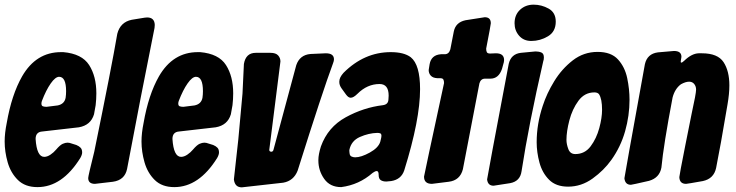

<svg xmlns="http://www.w3.org/2000/svg" viewBox="-32 -797 3162 825"><path d="M129 7Q76 7 45 -23.5Q14 -54 1 -99.5Q-12 -145 -12 -189Q-12 -225 -3 -269Q18 -390 63 -469Q123 -573 230 -573H240Q320 -566 351 -517.5Q382 -469 382 -396Q382 -371 379 -345L372 -306Q358 -259 307 -250L150 -232Q121 -230 121 -200Q126 -123 158 -123Q171 -123 185 -132.5Q199 -142 209 -154Q226 -174 237.5 -179Q249 -184 258 -184Q263 -184 267 -183Q271 -182 296 -174Q308 -169 314.5 -162Q321 -155 321 -142Q321 -132 313 -118Q235 7 129 7ZM168 -338 216 -344Q245 -350 250 -377Q252 -391 252 -405Q252 -467 222 -467Q206 -467 186 -438.5Q166 -410 148 -363Q146 -357 146 -352Q146 -342 153 -340Q160 -338 168 -338Z M376 -7Q347 -7 347 -32Q347 -41 373 -145Q448 -511 472 -652Q485 -702 534 -712L589 -721L600 -722Q632 -722 633 -690L632 -677Q571 -374 514 -71Q504 -23 453 -16Z M717 7Q664 7 633 -23.5Q602 -54 589 -99.5Q576 -145 576 -189Q576 -225 585 -269Q606 -390 651 -469Q711 -573 818 -573H828Q908 -566 939 -517.5Q970 -469 970 -396Q970 -371 967 -345L960 -306Q946 -259 895 -250L738 -232Q709 -230 709 -200Q714 -123 746 -123Q759 -123 773 -132.5Q787 -142 797 -154Q814 -174 825.5 -179Q837 -184 846 -184Q851 -184 855 -183Q859 -182 884 -174Q896 -169 902.5 -162Q909 -155 909 -142Q909 -132 901 -118Q823 7 717 7ZM756 -338 804 -344Q833 -350 838 -377Q840 -391 840 -405Q840 -467 810 -467Q794 -467 774 -438.5Q754 -410 736 -363Q734 -357 734 -352Q734 -342 741 -340Q748 -338 756 -338Z M1007 8Q977 8 973 -26L992 -198L1010 -395L1016 -522Q1024 -570 1067 -570H1130Q1153 -570 1163 -559Q1173 -548 1173 -533L1125 -153Q1125 -146 1133 -145Q1141 -145 1143 -153L1241 -517Q1256 -561 1302 -565L1368 -568Q1403 -568 1403 -542Q1403 -535 1399 -525Q1354 -404 1247 -64Q1230 -20 1185 -12Z M1434 7Q1386 7 1361 -28.5Q1336 -64 1336 -107V-110Q1336 -133 1347 -168Q1377 -251 1453.5 -293Q1530 -335 1613 -345Q1636 -348 1637 -369L1638 -386Q1638 -436 1599 -436Q1546 -436 1504 -394Q1487 -377 1475 -377Q1465 -377 1455 -390.5Q1445 -404 1435.5 -417.5Q1426 -431 1426 -444V-447Q1426 -464 1444 -484Q1533 -573 1647 -573Q1704 -573 1733 -551Q1773 -519 1773 -414Q1773 -283 1705 -65Q1692 -26 1649 -19L1628 -17Q1613 -17 1604 -23Q1595 -29 1595 -45.5Q1595 -62 1587 -62Q1580 -62 1569 -54Q1511 -3 1434 7ZM1494 -121Q1520 -121 1557 -141.5Q1594 -162 1602 -188L1606 -205Q1607 -208 1607 -213Q1607 -222 1602 -224Q1597 -226 1589 -226Q1552 -225 1514.5 -208.5Q1477 -192 1469 -152Q1469 -144 1470.5 -135.5Q1472 -127 1479.5 -124Q1487 -121 1494 -121Z M1824 -7Q1790 -7 1790 -38Q1790 -42 1876 -440Q1876 -450 1873 -455.5Q1870 -461 1859 -461H1847Q1828 -462 1819 -472Q1810 -482 1810 -496L1814 -521Q1821 -561 1863 -564H1879Q1897 -564 1903 -585Q1910 -623 1918 -662Q1926 -701 1968 -710L2051 -723Q2077 -723 2077 -697Q2077 -691 2057 -588Q2057 -578 2060 -572.5Q2063 -567 2074 -567L2099 -568Q2134 -568 2134 -539Q2134 -534 2133 -530Q2132 -526 2125 -501Q2111 -459 2075 -459H2052Q2034 -459 2028 -439L1957 -70Q1945 -22 1896 -16Z M2251 -621Q2218 -621 2198.5 -643.5Q2179 -666 2179 -697Q2179 -733 2202.5 -755Q2226 -777 2261 -777Q2295 -777 2325.5 -760Q2356 -743 2356 -704Q2356 -661 2322.5 -641Q2289 -621 2251 -621ZM2089 1Q2064 1 2061 -26Q2061 -32 2154 -523Q2164 -565 2206 -570L2269 -576Q2283 -576 2294 -571.5Q2305 -567 2305 -550L2304 -539L2303 -537Q2240 -263 2209 -61Q2203 -18 2160 -10Z M2409 5Q2357 5 2327.5 -24.5Q2298 -54 2286 -98.5Q2274 -143 2274 -186Q2274 -264 2300 -342Q2317 -395 2349.5 -448Q2382 -501 2429 -537.5Q2476 -574 2536 -574Q2594 -574 2623.5 -541.5Q2653 -509 2663 -461.5Q2673 -414 2673 -368Q2673 -300 2654 -233Q2635 -166 2595 -110Q2563 -65 2514.5 -30Q2466 5 2409 5ZM2440 -135Q2481 -135 2506 -168.5Q2531 -202 2543 -246.5Q2555 -291 2555 -325Q2555 -372 2542 -392Q2536 -400 2522 -400Q2480 -400 2453.5 -364Q2427 -328 2414.5 -280Q2402 -232 2402 -196Q2402 -178 2410 -156.5Q2418 -135 2440 -135Z M2679 -3Q2654 -3 2651 -31Q2651 -36 2739 -521Q2749 -566 2795 -572L2864 -578Q2896 -578 2896 -553Q2896 -549 2894.5 -542.5Q2893 -536 2893 -533Q2893 -528 2895 -528Q2900 -528 2908 -536Q2940 -567 2970 -568H2984Q3052 -568 3077 -530Q3102 -492 3102 -430Q3102 -394 3094 -348Q3063 -164 3045 -75Q3035 -29 2988 -19Q2921 -7 2916 -7Q2888 -7 2887 -36Q2887 -43 2912 -169L2940 -309Q2959 -395 2959 -412Q2959 -426 2951 -436Q2943 -446 2929 -446Q2914 -446 2894 -435Q2868 -416 2858 -378Q2819 -173 2810 -77Q2802 -33 2757 -20Q2683 -3 2679 -3Z"/></svg>

Font: Bangerz
Style: Bold
Weight: 700
Designer: vernon adams
Foundry: Vernon Adams
Version: Version 2.10;February 7, 2025;FontCreator 13.0.0.2683 64-bit